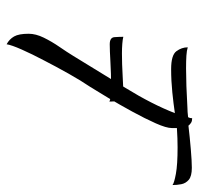

<svg xmlns="http://www.w3.org/2000/svg" viewBox="-30 -544 587 566"><g transform="rotate(90 263.0 -261.5)"><path d="M111 12Q96 4 88 -10Q80 -24 80 -53Q80 -74 91.5 -97.5Q103 -121 118.5 -143.5Q134 -166 145 -184Q192 -261 240 -339Q288 -417 314 -484Q287 -480 253 -476.5Q219 -473 184 -473Q143 -473 131.5 -488.5Q120 -504 120 -522Q129 -519 144.5 -518Q160 -517 182 -517Q205 -517 234.5 -518Q264 -519 298 -521Q303 -521 310.5 -521.5Q318 -522 326 -523Q329 -528 329 -535Q337 -535 342 -532Q347 -529 351 -524Q385 -528 420.5 -531Q456 -534 475 -534Q500 -534 510.5 -525Q521 -516 523.5 -503Q526 -490 526 -477Q520 -482 493 -487Q466 -492 415 -492Q402 -492 388 -491.5Q374 -491 358 -490V-475Q358 -459 344 -427.5Q330 -396 309.5 -358.5Q289 -321 269 -287.5Q249 -254 237 -235Q218 -207 197.5 -170.5Q177 -134 159 -99Q140 -63 126.5 -32.5Q113 -2 111 12ZM280 -291Q274 -294 260.5 -295Q247 -296 230 -296Q199 -296 163.5 -294Q128 -292 111 -292Q91 -292 90 -306Q89 -320 89 -332Q97 -330 110 -329Q123 -328 138 -328Q169 -328 203 -330Q237 -332 259 -332Q276 -332 278 -318Q280 -304 280 -291Z"/></g></svg>

Font: Birthstone
Style: Regular
Weight: 400
Designer: Robert E. Leuschke
Foundry: Robert E. Leuschke
Version: Version 1.013; ttfautohint (v1.8.3)